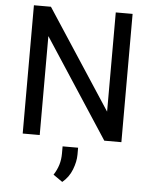

<svg xmlns="http://www.w3.org/2000/svg" viewBox="-62 -762 837 1060"><g transform="rotate(5 356.5 -232.0)"><path d="M629.4 -710.9V0H534.7L176.8 -548.3V0H82.5V-710.9H176.8L536.1 -161.1V-710.9ZM394 51.3V89.8Q394 128.4 376.7 172.9Q359.4 217.3 323.2 247.1L272 211.4Q290 183.6 299.1 154.3Q308.1 125 308.1 90.8V51.3Z"/></g></svg>

Font: Vazirmatn UI FD
Style: Regular
Weight: 400
Designer: Saber Rastikerdar
Foundry: Saber Rastikerdar
Version: Version 33.003